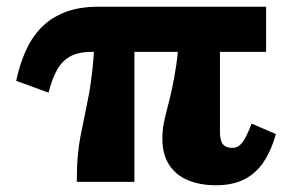

<svg xmlns="http://www.w3.org/2000/svg" viewBox="-20 -540 871 570"><path d="M379 0H208Q208 -45 211 -78Q214 -111 219.5 -138.5Q225 -166 231 -194.5Q237 -223 243.5 -257.5Q250 -292 255 -339.5Q260 -387 262 -452H379ZM770 -386H253Q212 -386 187.5 -372Q163 -358 148.5 -331Q134 -304 124 -265L28 -300Q38 -347 55.5 -387Q73 -427 101 -456.5Q129 -486 171 -503Q213 -520 271 -520H770ZM633 -149Q633 -122 642 -111.5Q651 -101 669 -101Q684 -101 693.5 -110.5Q703 -120 711 -136Q719 -152 727 -173L799 -142Q786 -95 763.5 -60.5Q741 -26 706 -8Q671 10 621 10Q574 10 538 -5Q502 -20 482 -51Q462 -82 462 -129Q462 -152 466 -173Q470 -194 476.5 -218Q483 -242 490 -273.5Q497 -305 503.5 -348.5Q510 -392 513 -452H633Z"/></svg>

Font: Roboto Serif ExtraBold
Style: Regular
Weight: 800
Designer: Greg Gazdowicz
Foundry: Commercial Type
Version: Version 1.008